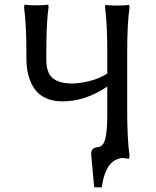

<svg xmlns="http://www.w3.org/2000/svg" viewBox="-20 -675 674 830"><path d="M443.8 -180.2V-300.8Q349.1 -236.8 250 -236.8Q208.5 -236.8 177.7 -251Q147 -265.1 129.2 -291Q111.3 -316.9 102.8 -349.4Q94.2 -381.8 94.2 -421.9V-444.8Q94.2 -568.8 84 -644L85.9 -654.8Q103 -651.9 137.2 -651.9Q152.8 -651.9 165.8 -652.6Q178.7 -653.3 183.6 -654.3L189 -654.8L189.9 -644Q180.2 -577.6 180.2 -444.8V-416Q180.2 -360.4 208 -337.2Q235.8 -314 292 -314Q320.8 -314 362.5 -323.5Q404.3 -333 443.8 -356.9V-443.8Q443.8 -571.8 434.1 -643.1L436 -653.8Q454.6 -650.9 486.8 -650.9Q519.5 -650.9 538.1 -653.8L540 -643.1Q529.8 -573.2 529.8 -443.8V-199.2Q529.8 -75.2 540 0L538.1 11.2Q537.6 11.2 531.5 10.5Q525.4 9.8 517.6 8.8Q509.8 7.8 504.9 7.8Q483.9 12.2 468.8 23.4Q453.6 34.7 444.1 52.7Q434.6 70.8 429.2 89.6Q423.8 108.4 419.9 134.8H388.2L386.2 125V126Q384.3 103.5 380.1 58.1Q376 12.7 374 -9.8Q374 -36.6 403.8 -39.1Q426.3 -41 435.1 -74.7Q443.8 -108.4 443.8 -180.2Z"/></svg>

Font: Linear Smooth Low Contrast
Style: Regular
Weight: 500
Designer: Philipp H. Poll, Flanker
Foundry: Philipp H. Poll, reworked by Flanker
Version: Version 1.010 | FøM Fix